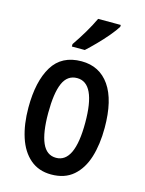

<svg xmlns="http://www.w3.org/2000/svg" viewBox="-117 -837 692 917"><g transform="rotate(15 229.0 -378.0)"><path d="M417 -271Q417 -189 397.5 -126Q378 -63 336 -26.5Q294 10 227 10Q165 10 123 -26Q81 -62 60.5 -125.5Q40 -189 40 -271Q40 -401 85.5 -475.5Q131 -550 229 -550Q318 -550 367.5 -479Q417 -408 417 -271ZM138 -270Q138 -173 160 -123Q182 -73 229 -73Q321 -73 321 -271Q321 -467 229 -467Q181 -467 159.5 -418Q138 -369 138 -270ZM364 -757Q352 -737 328 -708.5Q304 -680 277 -652.5Q250 -625 229 -606H165V-618Q220 -698 252 -766H364Z"/></g></svg>

Font: Noto Sans Georgian ExtraCondensed Medium
Style: Regular
Weight: 500
Width: 2
Designer: Monotype Design Team, Akaki Razmadze
Foundry: Google LLC
Version: Version 2.005; ttfautohint (v1.8.4.7-5d5b)